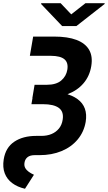

<svg xmlns="http://www.w3.org/2000/svg" viewBox="-27 -955 671 1194"><path d="M179.2 -727.5H310.1Q394 -727.5 448.7 -706.8Q503.4 -686 527.1 -645.3Q550.8 -604.5 540.5 -543.5Q530.3 -481.9 492.7 -437.5Q455.1 -393.1 394 -369.4Q333 -345.7 252 -345.7H174.3L188 -427.7H263.7Q322.3 -427.7 353.5 -454.1Q384.8 -480.5 391.6 -521Q398.9 -564.5 374.3 -585.9Q349.6 -607.4 290.5 -607.9H158.7ZM182.1 -386.7H254.9Q389.6 -386.7 455.3 -338.6Q521 -290.5 505.9 -197.3Q495.1 -134.3 455.8 -87.4Q416.5 -40.5 355.7 -15.4Q294.9 9.8 218.8 9.8H189Q160.2 9.8 144.5 22.2Q128.9 34.7 125.5 55.7Q122.1 74.7 129.6 88.9Q137.2 103 151.9 113.5Q166.5 124 184.1 131.8L128.4 218.8Q81.5 208 49.1 183.8Q16.6 159.7 2.4 122.6Q-11.7 85.4 -3.9 36.1Q7.8 -37.6 61.8 -73.7Q115.7 -109.9 198.2 -109.9H230Q265.6 -109.9 293.5 -121.6Q321.3 -133.3 339.6 -155.8Q357.9 -178.2 362.8 -210.9Q370.6 -260.7 338.9 -283.9Q307.1 -307.1 240.2 -307.1H168.5ZM350.1 -935.1 416 -865.7 504.4 -935.1H624L623.5 -930.2L448.2 -793H359.4L228.5 -930.2L229.5 -935.1Z"/></svg>

Font: Inter 20pt
Style: Bold Italic
Weight: 700
Italic angle: -9.3988°
Version: Version 4.001;git-66647c0bb